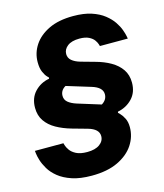

<svg xmlns="http://www.w3.org/2000/svg" viewBox="-169 -901 1048 1230"><g transform="rotate(-15 354.5 -285.5)"><path d="M286 224Q209 224 155.5 206Q102 188 67.5 160Q33 132 14 100Q-5 68 -13.5 40Q-22 12 -24 -6Q-26 -24 -26 -24H163Q163 -24 167 -10Q171 4 184 23Q197 42 224 56Q251 70 297 70Q350 70 379.5 48.5Q409 27 409 -6Q409 -53 339 -73L239 -101Q183 -117 139.5 -141.5Q96 -166 71 -202.5Q46 -239 46 -290Q46 -355 85 -396Q124 -437 181 -447L183 -454Q183 -454 171.5 -466Q160 -478 149 -503Q138 -528 138 -568Q138 -629 172 -680.5Q206 -732 271.5 -763.5Q337 -795 433 -795Q504 -795 554 -778.5Q604 -762 637.5 -735.5Q671 -709 690.5 -680Q710 -651 719.5 -624.5Q729 -598 732 -581.5Q735 -565 735 -565H550Q550 -565 546.5 -577Q543 -589 532 -605Q521 -621 497.5 -633Q474 -645 435 -645Q383 -645 355.5 -623.5Q328 -602 328 -571Q328 -545 348 -528Q368 -511 402 -501L495 -475Q551 -460 594.5 -435Q638 -410 663 -373.5Q688 -337 688 -286Q688 -221 649 -180.5Q610 -140 553 -129L551 -122Q551 -122 563.5 -109.5Q576 -97 588.5 -73Q601 -49 601 -14Q601 49 565.5 103Q530 157 460 190.5Q390 224 286 224ZM465 -200Q501 -222 501 -259Q501 -305 431 -326L271 -375Q236 -355 236 -318Q236 -292 256 -275.5Q276 -259 310 -248Z"/></g></svg>

Font: Be Vietnam Pro Black
Style: Italic
Weight: 900
Italic angle: -12°
Designer: Lam Bao, Tony Le, Vietanh Nguyen
Foundry: Yellow Type Foundry
Version: Version 1.002; ttfautohint (v1.8.3)